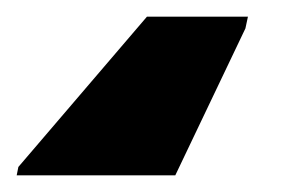

<svg xmlns="http://www.w3.org/2000/svg" viewBox="-117 -50 365 230"><path d="M-97 160H93L177 -16L180 -30H59L-95 150Z"/></svg>

Font: Noto Sans Condensed Black
Style: Italic
Weight: 900
Width: 3
Italic angle: -12°
Designer: Monotype Design Team
Foundry: Monotype Imaging Inc.
Version: Version 2.013